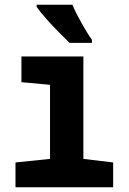

<svg xmlns="http://www.w3.org/2000/svg" viewBox="-20 -786 540 806"><path d="M45 0V-104L190 -119V-430L70 -441V-549H330V-119L455 -104V0ZM272 -606H366V-619Q349 -642 323 -688Q297 -734 284 -766H134V-757Q147 -738 173 -708.5Q199 -679 227 -650.5Q255 -622 272 -606Z"/></svg>

Font: Noto Sans Mono Condensed Extra
Style: Regular
Weight: 800
Width: 3
Designer: Monotype Design Team
Foundry: Monotype Imaging Inc.
Version: Version 1.900